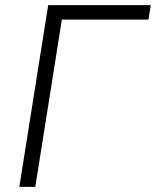

<svg xmlns="http://www.w3.org/2000/svg" viewBox="-20 -725 605 745"><path d="M55 0 167 -705H565L556 -649H220L117 0Z"/></svg>

Font: Nunito Sans 10pt SemiCondensed Light
Style: Italic
Weight: 300
Width: 4
Italic angle: -9°
Designer: Vernon Adams
Foundry: Vernon Adams
Version: Version 3.101;gftools[0.9.27]